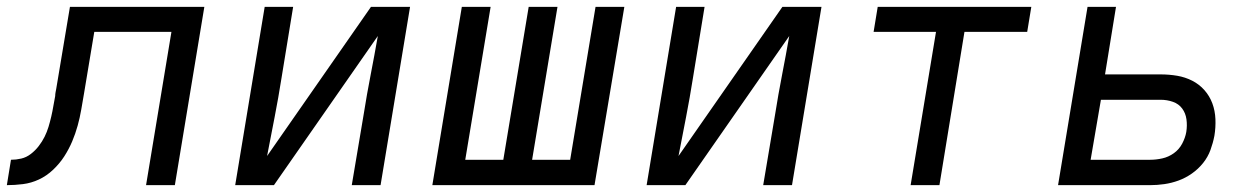

<svg xmlns="http://www.w3.org/2000/svg" viewBox="-54 -540 3674 560"><path d="M-34 0 -22 -74Q-7 -74 8 -77.5Q23 -81 36 -91Q49 -101 59 -114Q69 -127 76 -141Q83 -155 87.5 -170Q92 -185 95.5 -200Q99 -215 101.5 -230Q104 -245 107 -260Q107 -265 108 -270.5Q109 -276 110 -281L150 -520H542L456 0H372L446 -447H221L191 -267Q187 -244 183 -220.5Q179 -197 172.5 -173.5Q166 -150 156.5 -127.5Q147 -105 133.5 -84Q120 -63 101 -45Q82 -27 59.5 -16.5Q37 -6 13 -3Q-11 0 -34 0Z M632 0 718 -520H801L767 -312Q758 -255 747 -198.5Q736 -142 725 -85L1028 -520H1142L1056 0H972L1007 -208Q1016 -265 1027 -321.5Q1038 -378 1048 -435L745 0Z M1207 0 1293 -520H1377L1303 -74H1414L1488 -520H1572L1498 -74H1609L1683 -520H1767L1680 0Z M1832 0 1918 -520H2001L1967 -312Q1958 -255 1947 -198.5Q1936 -142 1925 -85L2228 -520H2342L2256 0H2172L2207 -208Q2216 -265 2227 -321.5Q2238 -378 2248 -435L1945 0Z M2602 0 2676 -447H2494L2506 -520H2954L2942 -447H2759L2686 0Z M3032 0 3118 -520H3201L3169 -323H3331Q3356 -323 3379.5 -319Q3403 -315 3423.5 -304.5Q3444 -294 3459 -277Q3474 -260 3482 -238.5Q3490 -217 3491 -192.5Q3492 -168 3488 -144Q3484 -123 3476.5 -102.5Q3469 -82 3455 -64.5Q3441 -47 3422.5 -34Q3404 -21 3383.5 -13.5Q3363 -6 3342 -3Q3321 0 3301 0ZM3127 -74H3301Q3318 -74 3336 -78Q3354 -82 3369.5 -93Q3385 -104 3394 -121Q3403 -138 3406 -155Q3409 -174 3406.5 -192Q3404 -210 3394 -223.5Q3384 -237 3367 -243Q3350 -249 3331 -249H3157Z"/></svg>

Font: Iosevka SS04 Extended Oblique
Style: Regular
Weight: 400
Width: 7
Italic angle: -9°
Monospace: yes
Designer: Belleve Invis
Foundry: Belleve Invis
Version: Version 19.0.0; ttfautohint (v1.8.4)